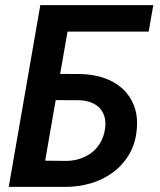

<svg xmlns="http://www.w3.org/2000/svg" viewBox="-20 -731 627 751"><path d="M561.5 -607.4 579.6 -710.9H137.7L14.2 0H232.9Q285.6 0.5 334.7 -13.9Q383.8 -28.3 422.4 -57.1Q460.9 -85.9 485.8 -128.4Q510.7 -170.9 515.1 -227.1Q519.5 -278.8 503.9 -318.4Q488.3 -357.9 458.5 -384.8Q428.2 -412.1 386.2 -426.3Q344.2 -440.4 295.9 -441.4L215.3 -441.9L244.1 -607.4ZM197.8 -339.4 291.5 -338.9Q316.4 -337.9 336.4 -330.1Q356.4 -322.3 369.6 -308.6Q382.8 -294.4 388.7 -274.4Q394.5 -254.4 391.1 -228.5Q386.7 -198.2 373.5 -174.8Q360.4 -151.4 340.3 -135.3Q319.8 -119.1 293.5 -110.4Q267.1 -101.6 237.8 -101.6L156.7 -102.5Z"/></svg>

Font: Roboto Mono SemiBold
Style: Italic
Weight: 600
Italic angle: -10°
Monospace: yes
Designer: Google
Version: Version 3.000